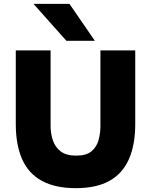

<svg xmlns="http://www.w3.org/2000/svg" viewBox="-20 -970 785 998"><path d="M374 8Q268 8 198.5 -29.5Q129 -67 95.5 -141.5Q62 -216 62 -326V-708H243V-315Q243 -277 254.5 -241.5Q266 -206 295 -183.5Q324 -161 376 -161Q429 -161 456 -184Q483 -207 492.5 -242.5Q502 -278 502 -315V-708H683V-326Q683 -217 650 -142.5Q617 -68 549 -30Q481 8 374 8ZM325 -758 154 -950H341L473 -758Z"/></svg>

Font: Onest Black
Style: Regular
Weight: 900
Designer: Dmitri Voloshin, Andrey Kudryavtsev
Foundry: Dmitri Voloshin, Andrey Kudryavtsev
Version: Version 1.000;gftools[0.9.33]